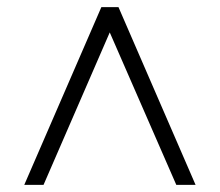

<svg xmlns="http://www.w3.org/2000/svg" viewBox="-20 -661 616 538"><path d="M48 -143 264 -641H312L528 -143H474L278 -592H297L102 -143Z"/></svg>

Font: Nunitoga
Style: Light
Weight: 300
Designer: Vernon Adams
Foundry: Vernon Adams
Version: Version 1.0